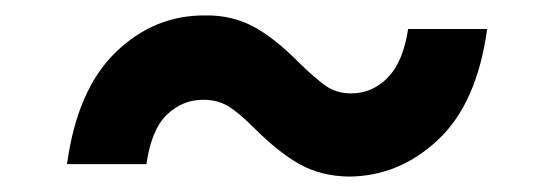

<svg xmlns="http://www.w3.org/2000/svg" viewBox="-20 -416 713 249"><path d="M66.9 -203.1Q80.1 -299.8 129.9 -348.1Q179.7 -396.5 246.1 -396Q280.3 -396.5 308.1 -381.8Q335.9 -367.2 369.6 -333Q389.2 -314 402.8 -304.4Q416.5 -294.9 435.5 -294.9Q462.9 -294.9 482.9 -315.4Q502.9 -335.9 509.3 -378.4H611.8Q598.6 -282.2 548.3 -234.9Q498 -187.5 432.6 -187Q397 -187.5 369.4 -202.6Q341.8 -217.8 309.6 -250Q289.1 -270.5 275.4 -278.6Q261.7 -286.6 243.2 -286.6Q216.8 -286.6 196.5 -267.3Q176.3 -248 169.9 -203.1Z"/></svg>

Font: Inter Semi Bold
Style: Italic
Weight: 600
Italic angle: -9.39999°
Designer: Rasmus Andersson
Foundry: rsms
Version: Version 4.000;git-3c8e0fc